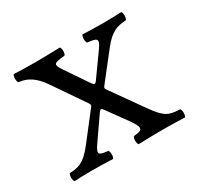

<svg xmlns="http://www.w3.org/2000/svg" viewBox="-103 -552 695 675"><g transform="rotate(-30 245.0 -214.5)"><path d="M182 -358C159.1 -391.8 166.3 -393.3 211 -398C217 -404 217 -425 211 -431C184 -430 140 -429 110 -429C80 -429 50 -430 24 -431C18 -425 18 -404 24 -398C58 -395 86 -378 114 -337L201 -210C205.9 -202.8 205.6 -199.6 202 -195L118 -87C78.4 -36.1 56 -33 21 -31C15 -25 15 -4 21 2C41 1 63 0 93 0C123 0 151 1 177 2C183 -4 183 -25 177 -31C141 -34.7 132.5 -38.5 155 -71L218 -162C226.3 -173.9 229.7 -172.6 236 -164L294 -84C328.8 -36.1 312.7 -34.3 281 -31C275 -25 275 -4 281 2C311 1 344 0 380 0C418 0 445 1 469 2C475 -4 475 -25 469 -31C423.7 -34 409.3 -37.1 369 -94L279 -221C274.8 -226.9 274.3 -230 279 -236L363 -343C400 -390 423.5 -395 460 -398C466 -404 466 -425 460 -431C440 -430 417 -429 387 -429C357 -429 329 -430 303 -431C297 -425 297 -404 303 -398C339.7 -394 351.2 -390.9 327 -357L262 -266C254.8 -256 250.6 -256.8 243 -268Z"/></g></svg>

Font: Libertinus Serif
Style: Regular
Weight: 400
Designer: Philipp H. Poll
Foundry: Khaled Hosny
Version: Version 6.2